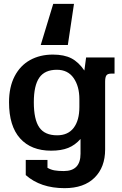

<svg xmlns="http://www.w3.org/2000/svg" viewBox="-20 -779 633 999"><path d="M257 -759H365L333 -545H192ZM114 132V53H227V94Q244 104 263.5 107.5Q283 111 312 111Q399 111 399 21V-56Q371 -24 335 -9.5Q299 5 246 5Q142 5 84.5 -59Q27 -123 27 -247Q27 -326 56 -382Q85 -438 136.5 -466.5Q188 -495 255 -495Q314 -495 351.5 -475.5Q389 -456 419 -412L428 -480H576V-396H559Q540 -396 533.5 -386.5Q527 -377 527 -354V-1Q527 91 472 145.5Q417 200 316 200Q191 200 114 132ZM393 -222V-263Q393 -330 363 -373Q333 -416 276 -416Q213 -416 184.5 -375Q156 -334 156 -247Q156 -157 184.5 -116Q213 -75 277 -75Q334 -75 363.5 -114Q393 -153 393 -222Z"/></svg>

Font: Pridi Medium
Style: Regular
Weight: 500
Designer: Katatrad Team
Foundry: CadsonDemak
Version: Version 1.001